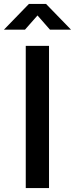

<svg xmlns="http://www.w3.org/2000/svg" viewBox="-50 -964 384 984"><path d="M-29.8 -812 98.1 -943.8H186L314 -812H206.1L142.1 -884.8L78.1 -812ZM201.2 0H82V-729H201.2Z"/></svg>

Font: BDO Grotesk Medium
Style: Regular
Weight: 500
Designer: Deni Anggara
Foundry: Lokal Container
Version: Version 2.000